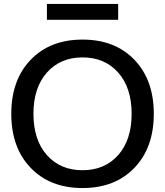

<svg xmlns="http://www.w3.org/2000/svg" viewBox="-20 -940 834 970"><path d="M217 -840V-920H577V-840ZM135 -638Q233 -740 397 -740Q561 -740 659 -638Q757 -536 757 -365Q757 -194 659 -92Q561 10 397 10Q233 10 135 -92Q37 -194 37 -365Q37 -536 135 -638ZM217 -156.5Q285 -80 397 -80Q509 -80 577 -156.5Q645 -233 645 -365Q645 -497 577 -573.5Q509 -650 397 -650Q285 -650 217 -573.5Q149 -497 149 -365Q149 -233 217 -156.5Z"/></svg>

Font: Mplus 1p Medium
Style: Regular
Weight: 500
Version: Version 1.061